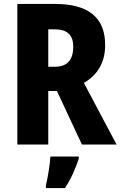

<svg xmlns="http://www.w3.org/2000/svg" viewBox="-20 -734 612 975"><path d="M260 -714H68V0H225V-272H269L396 0H572L406 -313C476 -354 514 -417 514 -505C514 -644 430 -714 260 -714ZM258 -585C322 -585 352 -556 352 -497C352 -427 319 -395 258 -395H225V-585ZM380 72V61H236C234 101 222 171 213 208V221H310C341 174 363 123 380 72Z"/></svg>

Font: Noto Sans Khmer Condensed ExtraBold
Style: Regular
Weight: 800
Width: 3
Designer: Danh Hong and the Monotype Design Team
Foundry: Monotype Imaging Inc.
Version: Version 2.004